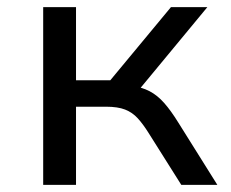

<svg xmlns="http://www.w3.org/2000/svg" viewBox="-20 -518 646 538"><path d="M101 0V-498H193V-293H289L459 -498H561L360 -255L346 -278Q377 -274 399 -262.5Q421 -251 440 -229.5Q459 -208 480 -174L589 0H488L396 -146Q381 -170 366 -186.5Q351 -203 330.5 -211Q310 -219 277 -219H193V0Z"/></svg>

Font: Nunito Sans 6pt
Style: Regular
Weight: 400
Version: Version 3.101;gftools[0.9.27]